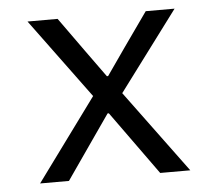

<svg xmlns="http://www.w3.org/2000/svg" viewBox="-43 -563 686 610"><g transform="rotate(-5 300.0 -258.0)"><path d="M61 0 253 -262 66 -516H162L240 -407L302 -321H306L366 -407L443 -516H535L346 -263L540 0H444L357 -121L298 -203H294L237 -121L153 0Z"/></g></svg>

Font: iA Writer Mono V
Style: Regular
Weight: 400
Designer: Mike Abbink, Paul van der Laan, Pieter van Rosmalen
Foundry: Bold Monday
Version: Version 2.000